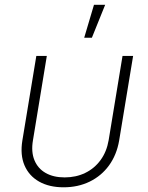

<svg xmlns="http://www.w3.org/2000/svg" viewBox="-20 -777 621 805"><path d="M246.6 8.3Q186.5 8.3 144 -15.6Q101.6 -39.6 82.8 -83.5Q64 -127.4 73.7 -187.5L132.3 -542.5H176.3L118.2 -189Q109.9 -140.6 124.3 -105.5Q138.7 -70.3 171.4 -51.8Q204.1 -33.2 251 -33.2Q298.3 -33.2 336.9 -51.8Q375.5 -70.3 401.4 -105.5Q427.2 -140.6 435.5 -189L493.7 -542.5H538.1L479.5 -187.5Q469.2 -127.9 437.3 -83.7Q405.3 -39.6 356.2 -15.6Q307.1 8.3 246.6 8.3ZM333 -618.7 374 -756.8H420.9L365.2 -618.7Z"/></svg>

Font: Inter 16pt ExtraLight
Style: Italic
Weight: 250
Italic angle: -9.3988°
Version: Version 4.001;git-66647c0bb